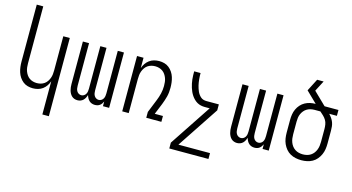

<svg xmlns="http://www.w3.org/2000/svg" viewBox="-96 -1132 3193 1743"><g transform="rotate(15 1500.0 -260.0)"><path d="M373 215V-97Q365 -74 351.5 -54Q338 -34 318.5 -19.5Q299 -5 275 1.5Q251 8 227 8Q202 8 178 1.5Q154 -5 134.5 -20.5Q115 -36 101 -57Q87 -78 79.5 -102Q72 -126 69 -150.5Q66 -175 66 -200V-735H127V-200Q127 -181 129 -162.5Q131 -144 137.5 -126.5Q144 -109 154.5 -93.5Q165 -78 180 -67.5Q195 -57 213 -52Q231 -47 250 -47Q269 -47 287 -52Q305 -57 320 -67.5Q335 -78 345.5 -93.5Q356 -109 362.5 -126.5Q369 -144 371 -162.5Q373 -181 373 -200V-520H434V215Z M646 8Q631 8 617 3Q603 -2 592.5 -12Q582 -22 575 -35Q568 -48 564 -62.5Q560 -77 558.5 -91.5Q557 -106 557 -121V-520H615V-121Q615 -108 617 -95Q619 -82 625.5 -70.5Q632 -59 643.5 -52Q655 -45 668 -45Q681 -45 692.5 -52Q704 -59 710.5 -70.5Q717 -82 719 -95Q721 -108 721 -121V-520H779V-121Q779 -108 781 -95Q783 -82 789.5 -70.5Q796 -59 807.5 -52Q819 -45 832 -45Q845 -45 856.5 -52Q868 -59 874.5 -70.5Q881 -82 883 -95Q885 -108 885 -121V-520H943V0H885V-44Q880 -33 873 -23Q866 -13 856 -5.5Q846 2 834 5Q822 8 810 8Q795 8 781 3Q767 -2 756.5 -12Q746 -22 739 -35.5Q732 -49 728 -63Q724 -49 717 -35.5Q710 -22 699.5 -12Q689 -2 675 3Q661 8 646 8Z M1066 0V-520H1127V-423Q1135 -446 1148.5 -466Q1162 -486 1181.5 -500.5Q1201 -515 1225 -521.5Q1249 -528 1273 -528Q1298 -528 1322 -521.5Q1346 -515 1365.5 -499.5Q1385 -484 1399 -463Q1413 -442 1420.5 -418Q1428 -394 1431 -369.5Q1434 -345 1434 -320Q1434 -299 1432 -278.5Q1430 -258 1425 -237.5Q1420 -217 1413 -197Q1406 -177 1399 -158L1357 -55H1434V0H1292V-55L1342 -179Q1356 -213 1364.5 -248.5Q1373 -284 1373 -320Q1373 -339 1371 -357.5Q1369 -376 1362.5 -393.5Q1356 -411 1345.5 -426.5Q1335 -442 1320 -452.5Q1305 -463 1287 -468Q1269 -473 1250 -473Q1231 -473 1213 -468Q1195 -463 1180 -452.5Q1165 -442 1154.5 -426.5Q1144 -411 1137.5 -393.5Q1131 -376 1129 -357.5Q1127 -339 1127 -320V0Z M1934 215H1566V160L1826 -232H1780Q1761 -232 1742.5 -236Q1724 -240 1707.5 -249.5Q1691 -259 1677.5 -272.5Q1664 -286 1653.5 -301.5Q1643 -317 1635 -334.5Q1627 -352 1621.5 -370Q1616 -388 1612 -406.5Q1608 -425 1606 -444Q1604 -463 1603.5 -482Q1603 -501 1603 -520H1663Q1663 -506 1663.5 -491.5Q1664 -477 1665.5 -462.5Q1667 -448 1669 -434Q1671 -420 1674.5 -406Q1678 -392 1682.5 -378Q1687 -364 1693 -351Q1699 -338 1707.5 -326.5Q1716 -315 1727 -305.5Q1738 -296 1752 -292Q1766 -288 1780 -288H1897V-232L1637 160H1934Z M2146 8Q2131 8 2117 3Q2103 -2 2092.5 -12Q2082 -22 2075 -35Q2068 -48 2064 -62.5Q2060 -77 2058.5 -91.5Q2057 -106 2057 -121V-520H2115V-121Q2115 -108 2117 -95Q2119 -82 2125.5 -70.5Q2132 -59 2143.5 -52Q2155 -45 2168 -45Q2181 -45 2192.5 -52Q2204 -59 2210.5 -70.5Q2217 -82 2219 -95Q2221 -108 2221 -121V-520H2279V-121Q2279 -108 2281 -95Q2283 -82 2289.5 -70.5Q2296 -59 2307.5 -52Q2319 -45 2332 -45Q2345 -45 2356.5 -52Q2368 -59 2374.5 -70.5Q2381 -82 2383 -95Q2385 -108 2385 -121V-520H2443V0H2385V-44Q2380 -33 2373 -23Q2366 -13 2356 -5.5Q2346 2 2334 5Q2322 8 2310 8Q2295 8 2281 3Q2267 -2 2256.5 -12Q2246 -22 2239 -35.5Q2232 -49 2228 -63Q2224 -49 2217 -35.5Q2210 -22 2199.5 -12Q2189 -2 2175 3Q2161 8 2146 8Z M2750 8Q2723 8 2696.5 2.5Q2670 -3 2646.5 -16Q2623 -29 2605.5 -50Q2588 -71 2577 -95.5Q2566 -120 2562 -146.5Q2558 -173 2558 -200V-320Q2558 -346 2562 -371.5Q2566 -397 2577 -421Q2588 -445 2605.5 -464.5Q2623 -484 2645.5 -496.5Q2668 -509 2693.5 -514.5Q2719 -520 2745 -520L2642 -620L2701 -735H2762L2710 -635L2808 -540Q2813 -535 2818 -530Q2823 -525 2829 -520H2959V-465H2887Q2901 -450 2912.5 -433.5Q2924 -417 2931 -398.5Q2938 -380 2940 -360Q2942 -340 2942 -320V-200Q2942 -173 2938 -146.5Q2934 -120 2923 -95.5Q2912 -71 2894.5 -50Q2877 -29 2853.5 -16Q2830 -3 2803.5 2.5Q2777 8 2750 8ZM2750 -47Q2769 -47 2788 -51.5Q2807 -56 2823 -66.5Q2839 -77 2850.5 -92Q2862 -107 2869 -125Q2876 -143 2878.5 -162Q2881 -181 2881 -200V-320Q2881 -341 2877.5 -362.5Q2874 -384 2863 -402.5Q2852 -421 2836 -436Q2820 -451 2804 -465H2750Q2731 -465 2713 -461Q2695 -457 2679 -447.5Q2663 -438 2651 -423.5Q2639 -409 2631.5 -392Q2624 -375 2621.5 -357Q2619 -339 2619 -320V-200Q2619 -181 2621.5 -162Q2624 -143 2631 -125Q2638 -107 2649.5 -92Q2661 -77 2677 -66.5Q2693 -56 2712 -51.5Q2731 -47 2750 -47Z"/></g></svg>

Font: Iosevka Light
Style: Regular
Weight: 300
Monospace: yes
Designer: Belleve Invis
Foundry: Belleve Invis
Version: Version 32.5.0; ttfautohint (v1.8.4)